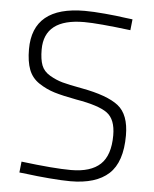

<svg xmlns="http://www.w3.org/2000/svg" viewBox="-52 -752 645 804"><g transform="rotate(5 270.5 -350.0)"><path d="M474 -690 469 -644Q332 -661 274 -661Q106 -661 106 -531Q106 -490 115.5 -465Q125 -440 151.5 -424.5Q178 -409 205 -401.5Q232 -394 287 -384Q396 -364 442.5 -327.5Q489 -291 489 -203Q489 -91 435 -41.5Q381 8 274 8Q239 8 185 3.5Q131 -1 94 -6L58 -10L63 -56Q201 -39 272 -39Q355 -39 395.5 -77Q436 -115 436 -199Q436 -266 400 -292.5Q364 -319 269 -335Q210 -346 175.5 -356.5Q141 -367 110 -387.5Q79 -408 66 -442Q53 -476 53 -528Q53 -708 272 -708Q307 -708 357.5 -703.5Q408 -699 441 -694Z"/></g></svg>

Font: TitilliumText
Style: Light
Weight: 300
Designer: Accademia di Belle Arti di Urbino and others
Foundry: Accademia di Belle Arti di Urbino and others.
Version: Version 60.001